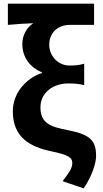

<svg xmlns="http://www.w3.org/2000/svg" viewBox="-20 -818 561 1049"><path d="M437 211C485 141 505 71 505 34C505 -49 473 -83 355 -106C254 -125 201 -145 201 -232C201 -311 270 -362 351 -362C381 -362 407 -361 440 -353V-470C408 -461 391 -460 359 -460C298 -460 249 -512 249 -573C249 -641 298 -682 362 -682H494V-798H23V-682C86 -688 115 -689 162 -691C124 -667 102 -623 102 -577C102 -506 143 -450 209 -423V-419C123 -391 50 -310 50 -210C50 -67 145 -15 262 9C351 28 375 41 375 73C375 102 356 127 322 172Z"/></svg>

Font: Noto Sans T Chinese Bold
Style: Bold
Weight: 700
Designer: Ryoko NISHIZUKA (kana & ideographs); Paul D. Hunt (Latin, Greek & Cyrillic); Wenlong ZHANG (bopomofo); Sandoll Communica
Foundry: Adobe Systems Incorporated
Version: Version 1.000;PS 1;hotconv 1.0.78;makeotf.lib2.5.61930